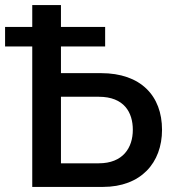

<svg xmlns="http://www.w3.org/2000/svg" viewBox="-36 -736 690 756"><path d="M362 -448H204V-553H378V-630H204V-716H91V-630H-16V-553H91V0H369C519 0 602 -95 602 -225C602 -359 518 -448 362 -448ZM353 -93H204V-355H353C453 -355 487 -293 487 -225C487 -154 448 -93 353 -93Z"/></svg>

Font: FIGSv2-sans-serif SemiBold
Style: Regular
Weight: 600
Designer: Matt McInerney, Pablo Impallari, Rodrigo Fuenzalida,Mirko Velimirovic
Foundry: Matt McInerney, Pablo Impallari, Rodrigo Fuenzalida
Version: Version 4.021;hotconv 1.0.109;makeotfexe 2.5.65596